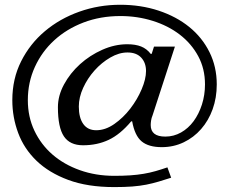

<svg xmlns="http://www.w3.org/2000/svg" viewBox="-20 -762 956 798"><path d="M707 -568.4 614.3 -283.2Q609.4 -271.5 607.9 -260.7Q606.4 -250 606.4 -242.2Q606.4 -194.3 667 -194.3Q702.1 -194.3 732.4 -211.4Q762.7 -228.5 784.7 -258.3Q806.6 -288.1 819.3 -327.6Q832 -367.2 832 -411.1Q832 -476.6 803.7 -528.8Q775.4 -581.1 727.1 -618.2Q678.7 -655.3 614.7 -675.3Q550.8 -695.3 480.5 -695.3Q397.5 -695.3 327.1 -668.5Q256.8 -641.6 205.6 -594.7Q154.3 -547.9 125 -483.9Q95.7 -419.9 95.7 -345.7Q95.7 -276.4 123 -218.8Q150.4 -161.1 198.2 -119.6Q246.1 -78.1 312 -54.7Q377.9 -31.2 455.1 -31.2Q491.2 -31.2 521 -33.2Q550.8 -35.2 576.7 -39.6Q602.5 -43.9 626.5 -50.8Q650.4 -57.6 675.8 -66.4L691.4 -23.4Q664.1 -14.6 639.6 -7.3Q615.2 0 588.4 5.4Q561.5 10.7 529.3 13.2Q497.1 15.6 455.1 15.6Q343.8 15.6 263.7 -14.2Q183.6 -43.9 131.8 -93.8Q80.1 -143.6 55.7 -209Q31.2 -274.4 31.2 -345.7Q31.2 -434.6 67.9 -507.3Q104.5 -580.1 166.5 -632.3Q228.5 -684.6 309.6 -713.4Q390.6 -742.2 479.5 -742.2Q565.4 -742.2 639.2 -717.8Q712.9 -693.4 766.6 -649.9Q820.3 -606.4 850.6 -545.4Q880.9 -484.4 880.9 -411.1Q880.9 -355.5 863.8 -308.1Q846.7 -260.7 815.9 -225.6Q785.2 -190.4 743.2 -170.4Q701.2 -150.4 652.3 -150.4Q597.7 -150.4 568.8 -174.3Q540 -198.2 529.3 -257.8H525.4Q479.5 -203.1 431.6 -180.7Q383.8 -158.2 325.2 -158.2Q270.5 -158.2 245.6 -195.3Q220.7 -232.4 220.7 -316.4Q220.7 -364.3 246.1 -411.1Q271.5 -458 312.5 -495.1Q353.5 -532.2 405.3 -555.2Q457 -578.1 508.8 -578.1Q543 -578.1 566.4 -568.8Q589.8 -559.6 606.4 -538.1H610.4L620.1 -568.4ZM379.9 -220.7Q418 -220.7 455.1 -246.6Q492.2 -272.5 521.5 -310.5Q550.8 -348.6 568.8 -391.1Q586.9 -433.6 586.9 -466.8Q586.9 -501 566.9 -522.5Q546.9 -543.9 509.8 -543.9Q474.6 -543.9 438.5 -522.9Q402.3 -502 373 -469.2Q343.8 -436.5 325.7 -397Q307.6 -357.4 307.6 -319.3Q307.6 -272.5 326.2 -246.6Q344.7 -220.7 379.9 -220.7Z"/></svg>

Font: Uchen
Style: Regular
Weight: 400
Designer: Christopher J. Fynn
Foundry: Christopher J. Fynn for DDC
Version: Version 1.000 preliminary